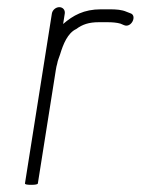

<svg xmlns="http://www.w3.org/2000/svg" viewBox="-20 -510 393 536"><path d="M124.8 -472 49.7 2C49.3 4.7 55 6 67 6C79 6 85.3 4.7 85.7 2C102.4 -103.7 119.2 -209.3 135.9 -315C136.9 -321.7 138.2 -327.3 139.6 -332C141.1 -341.7 145.2 -349.8 147.7 -358C156.4 -386.9 168.9 -417.8 192.9 -429C210.1 -441.9 228.4 -448 256 -448H280C293.4 -448 306.6 -446.9 316.3 -444L325.7 -440C346.8 -430.3 363.9 -467 343.9 -473L333.5 -477C320.3 -482.9 304.5 -484 285.7 -484H261.7C214.1 -484 183.8 -466.9 156.2 -443L160.8 -472C162.4 -482.1 155.4 -490 145.6 -490C135.8 -490 126.4 -482.1 124.8 -472Z"/></svg>

Font: CiSf OpenHand
Style: Obl
Weight: 400
Foundry: Cannot Into Space Fonts
Version: Version 0.7892